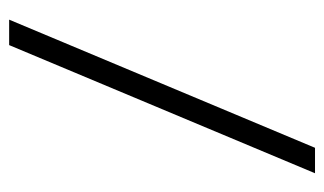

<svg xmlns="http://www.w3.org/2000/svg" viewBox="-168 -558 725 430"><g transform="rotate(90 195.0 -342.5)"><path d="M23.5 0 310.5 -685H367.5L80.5 0Z"/></g></svg>

Font: Newsreader 36pt
Style: Bold
Weight: 700
Designer: Hugues Gentile
Foundry: Production Type
Version: Version 1.003